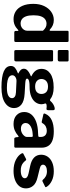

<svg xmlns="http://www.w3.org/2000/svg" viewBox="813 -1595 957 2623"><g transform="rotate(90 1291.5 -283.5)"><path d="M423.1 0Q414.6 0 408.5 -4.4Q402.4 -8.9 402.4 -19.6V-47.7Q402.4 -55 398 -56Q393.6 -57 388.3 -51.7Q372.5 -36.6 352.1 -22.4Q331.7 -8.2 304.7 0.9Q277.6 10 241.7 10Q181.2 10 134.1 -20.2Q86.9 -50.4 59.9 -110.9Q32.8 -171.3 32.8 -260.7Q32.8 -345 62.4 -407.6Q92.1 -470.1 142.1 -505.1Q192.1 -540 252.3 -540Q292.3 -540 323.2 -527Q354.2 -514 382.9 -487.4Q391.2 -481.1 395.8 -482.4Q400.4 -483.7 400.4 -495.1V-724.2Q400.4 -742 415.8 -742H537.9Q553.7 -742 553.7 -723V-21.3Q553.7 -10 549.1 -5Q544.5 0 531 0H423.1ZM399.7 -391.8Q377.7 -415.7 355.6 -428.2Q333.5 -440.7 303.9 -440.7Q270.8 -440.7 244.4 -422.4Q218 -404.1 203.4 -364.9Q188.8 -325.7 188.8 -262.6Q188.8 -199.2 203.3 -160.2Q217.8 -121.2 243.5 -103.8Q269.1 -86.4 301.6 -86.4Q329.6 -86.4 351.6 -99.1Q373.5 -111.8 386.6 -131.9Q399.7 -152.1 399.7 -174.3V-391.8Z M818.4 -24.1Q818.4 -10.7 812.1 -5.4Q805.8 0 791.4 0H686.1Q673.4 0 668.9 -4.9Q664.4 -9.7 664.4 -20.7V-510.7Q664.4 -530 680.5 -530H803Q818.4 -530 818.4 -512.9ZM819.8 -619.4Q819.8 -594.1 792.9 -594.1H684.6Q671.9 -594.1 667.4 -599.9Q662.9 -605.7 662.9 -616.7V-721.9Q662.9 -742 679.9 -742H803.5Q819.8 -742 819.8 -723.3Z M1465.4 -552.8Q1474.3 -552.8 1479.7 -548Q1485.1 -543.2 1485.1 -531.3V-463.4Q1485.1 -449.3 1478.9 -443.5Q1472.7 -437.7 1461.7 -440.3Q1449.1 -442.1 1436.8 -442.7Q1424.4 -443.2 1414.6 -441.2Q1388.4 -437.5 1394.6 -418.2Q1397.4 -409.5 1400.8 -398.5Q1404.2 -387.5 1404.2 -372.6Q1404.2 -327.9 1377.5 -290.6Q1350.8 -253.4 1297 -231.2Q1243.2 -209 1163 -209Q1123.1 -209 1099.1 -204.5Q1075.2 -200 1064.7 -192.4Q1054.2 -184.8 1054.2 -175.7Q1054.2 -162.7 1069.3 -157.5Q1084.5 -152.4 1116.9 -150.1L1259.7 -141.7Q1361.7 -135.5 1409.1 -96.7Q1456.4 -57.8 1456.4 3.3Q1456.4 79 1384.1 127Q1311.9 175 1171.8 175Q1026.9 175 954 142.8Q881.2 110.5 881.2 45.5Q881.2 11 908 -10.9Q934.8 -32.8 976.8 -48.1Q989.9 -52.7 976.8 -59.1Q952.5 -71 935.7 -88.5Q918.8 -105.9 918.8 -132.6Q918.8 -152.9 932.1 -169.5Q945.4 -186.2 967.3 -200.2Q989.3 -214.3 1015.7 -224.4Q1021 -226.4 1022.9 -229.6Q1024.7 -232.7 1017.6 -236.4Q970.9 -258 945.8 -291.9Q920.8 -325.9 920.8 -371.9Q920.8 -446.1 985.2 -492.1Q1049.6 -538 1173.5 -538Q1228.5 -538 1268.6 -525.8Q1308.6 -513.6 1333.6 -493Q1340.8 -487.6 1348.3 -488.1Q1355.9 -488.7 1360.9 -494.9Q1373.8 -510.7 1392.1 -523.8Q1410.4 -537 1430.4 -544.9Q1450.3 -552.8 1465.4 -552.8ZM1161.8 -284.8Q1215 -284.8 1239.4 -309.5Q1263.7 -334.2 1263.7 -370.3Q1263.7 -410.2 1239.2 -435.5Q1214.8 -460.8 1161.8 -460.8Q1113.1 -460.8 1086.1 -435.5Q1059.1 -410.2 1059.1 -370.3Q1059.1 -333.5 1085.9 -309.1Q1112.8 -284.8 1161.8 -284.8ZM1087.6 -30.4Q1068.1 -31.4 1049.8 -24.3Q1031.6 -17.2 1019.8 -4.4Q1008 8.5 1008 25.9Q1008 49 1025 66Q1042 82.9 1080 91.8Q1117.9 100.7 1181.5 100.7Q1250 100.7 1285.5 82.1Q1321.1 63.6 1321.1 30.4Q1321.1 8.6 1301.8 -6.2Q1282.5 -21.1 1241.6 -23Z M1831 -50.6Q1800 -23.2 1761.3 -6.6Q1722.7 10 1673.1 10Q1596.9 10 1553.6 -31.1Q1510.2 -72.3 1510.2 -135.7Q1510.2 -192.4 1544.8 -234.1Q1579.5 -275.8 1644.4 -299.5Q1709.4 -323.1 1800 -325.1L1835.1 -327.7Q1840.3 -328 1845.5 -330.8Q1850.7 -333.6 1850.7 -342V-363Q1850.7 -401.3 1828.7 -422.8Q1806.8 -444.3 1765.8 -444.3Q1735.9 -444.3 1708.5 -430.8Q1681 -417.2 1662 -384.3Q1658.3 -377.5 1654.5 -375.4Q1650.7 -373.4 1639.9 -375.4L1539.6 -398.2Q1534 -400.2 1531.4 -404.7Q1528.8 -409.2 1534.6 -423.9Q1560.2 -483 1621.4 -511.5Q1682.6 -540 1772.8 -540Q1855.5 -540 1904.6 -519.1Q1953.7 -498.3 1975.7 -460.7Q1997.6 -423.1 1997.6 -372.7V-22.1Q1997.6 -9.7 1993.7 -4.9Q1989.7 0 1978.3 0H1875.5Q1865.1 0 1860.5 -8.1Q1855.8 -16.1 1854.4 -27.5L1853.1 -50Q1850.4 -67.7 1831 -50.6ZM1850.7 -236.1Q1850.7 -253.5 1836 -252.9L1807.6 -250.9Q1782.1 -249.8 1755.9 -243.4Q1729.8 -237 1708.5 -225.4Q1687.2 -213.7 1673.9 -196.4Q1660.5 -179.1 1660.5 -155.8Q1660.5 -125.9 1681.7 -108.3Q1702.9 -90.7 1739.7 -90.7Q1764.5 -90.7 1784.4 -98.9Q1804.2 -107 1817.9 -118.3Q1832.4 -130.6 1841.6 -143.7Q1850.7 -156.8 1850.7 -171V-236.1Z M2434.9 -391.8Q2417.6 -414 2388.9 -430.2Q2360.1 -446.4 2318 -446.4Q2281 -446.4 2255.4 -432Q2229.8 -417.5 2229.8 -391.6Q2229.8 -379.4 2240 -367.7Q2250.3 -355.9 2286.2 -346.9L2400.5 -318.6Q2483.8 -299.6 2518.7 -256.9Q2553.6 -214.2 2553.6 -160.5Q2553.6 -106.8 2523.2 -68.8Q2492.7 -30.9 2438.9 -10.4Q2385.1 10 2315.2 10Q2225.9 10 2163.7 -21.7Q2101.6 -53.4 2076.6 -99.6Q2072.7 -106.9 2072.7 -113.3Q2072.7 -119.7 2078.6 -123.1L2146.9 -158.5Q2156.7 -163.3 2162.2 -162.5Q2167.7 -161.6 2171.6 -156.8Q2185.3 -138.9 2203.1 -123.1Q2220.9 -107.3 2248.1 -97.6Q2275.4 -87.9 2316 -88.6Q2343.9 -89.3 2366.5 -95.5Q2389.1 -101.7 2402.2 -114.2Q2415.4 -126.7 2415.4 -144.1Q2415.4 -161 2401.4 -173.6Q2387.5 -186.2 2348.7 -195.2L2246.4 -217.3Q2170.7 -233.8 2132.6 -270.6Q2094.5 -307.4 2093.7 -366.5Q2093.7 -416.8 2120.5 -456Q2147.3 -495.2 2198.3 -517.6Q2249.3 -540 2319.7 -540Q2395.9 -540 2451.3 -512.1Q2506.6 -484.2 2530.6 -445.1Q2534.8 -439.3 2536.7 -432.5Q2538.7 -425.6 2530.3 -421.5L2458.2 -385.8Q2451.2 -382.7 2445.5 -384.5Q2439.8 -386.2 2434.9 -391.8Z"/></g></svg>

Font: Libre Franklin Thin
Style: Regular
Weight: 100
Designer: Pablo Impallari, Rodrigo Fuenzalida, Nhung Nguyen
Foundry: Impallari Type
Version: Version 3.000